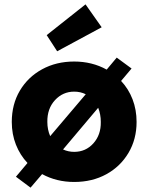

<svg xmlns="http://www.w3.org/2000/svg" viewBox="-20 -824 680 880"><path d="M120 36 53 -14 106 -77Q72 -113 53 -161Q34 -209 34 -265Q34 -346 71 -408.5Q108 -471 173 -506.5Q238 -542 320 -542Q402 -542 469 -505L515 -560L583 -510L535 -453Q569 -417 587.5 -369Q606 -321 606 -265Q606 -186 569 -123.5Q532 -61 467.5 -25.5Q403 10 320 10Q239 10 173 -26ZM197 -265Q197 -230 210 -200L373 -392Q349 -404 320 -404Q268 -404 232 -365Q196 -326 197 -265ZM320 -128Q373 -128 408 -167Q443 -206 442 -265Q442 -300 430 -330L269 -139Q293 -128 320 -128ZM242 -589 194 -663 372 -804 446 -699Z"/></svg>

Font: Readex Pro
Style: Bold
Weight: 700
Designer: Bonnie Shaver-Troup, Thomas Jockin
Foundry: Lexend
Version: Version 1.203; ttfautohint (v1.8.3)